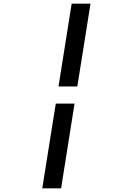

<svg xmlns="http://www.w3.org/2000/svg" viewBox="-20 -770 640 1040"><path d="M296.9 -301.8 368.2 -750H470.2L398.9 -301.8ZM209 250 282.2 -209H383.8L311 250Z"/></svg>

Font: Office Code Pro Medium Italic
Style: Regular
Weight: 500
Italic angle: -9°
Designer: Nathan Rutzky & Paul D. Hunt
Foundry: Adobe Systems Incorporated
Version: Version 1.004;PS 001.004;hotconv 1.0.70;makeotf.lib2.5.58329